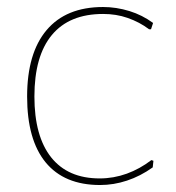

<svg xmlns="http://www.w3.org/2000/svg" viewBox="-20 -529 507 553"><path d="M420.9 -462.9 415 -444.8H409.2Q382.3 -465.3 347.2 -477.5Q314.9 -488.8 276.9 -488.8Q179.7 -488.8 129.4 -428.2Q79.1 -367.7 79.1 -251Q79.1 -136.7 127.4 -75.7Q175.8 -15.1 267.1 -15.1Q307.1 -15.1 345.2 -28.8Q382.8 -42.5 416 -67.9L421.9 -65.9L419.9 -46.9Q384.3 -21.5 345.7 -8.8Q307.6 3.9 268.1 3.9Q165 3.9 111.3 -61.5Q58.1 -126.5 58.1 -251Q58.1 -376 114.3 -442.4Q170.4 -508.8 276.9 -508.8Q314.9 -508.8 353 -497.1Q389.6 -485.8 420.9 -462.9Z"/></svg>

Font: Datalegreya
Style: Dot
Weight: 700
Designer: Figs Lab
Foundry: Figs Lab
Version: Version 1.002;PS 001.002;hotconv 1.0.70;makeotf.lib2.5.58329